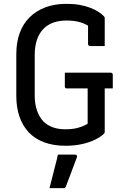

<svg xmlns="http://www.w3.org/2000/svg" viewBox="-20 -740 640 1001"><path d="M318 -361H557Q561 -361 563 -359.5Q565 -358 566.5 -356Q568 -354 568 -350V-279H329Q326 -279 324 -279.5Q322 -280 320.5 -281.5Q319 -283 318.5 -285Q318 -287 318 -290Q318 -309 318 -325.5Q318 -342 318 -361ZM327 -720Q365 -720 395 -714.5Q425 -709 449 -700Q473 -691 491.5 -679.5Q510 -668 522 -655Q525 -652 525.5 -648.5Q526 -645 526 -642Q526 -620 526 -596Q526 -572 526 -548Q526 -524 526 -500Q507 -500 488 -500Q469 -500 450 -500Q445 -500 442 -503Q439 -506 439 -511Q439 -531 439 -550.5Q439 -570 439 -591Q439 -612 439 -636L464 -589Q434 -613 401.5 -623Q369 -633 326 -633Q288 -633 257.5 -622Q227 -611 205.5 -588.5Q184 -566 172.5 -532Q161 -498 161 -453V-243Q161 -198 173 -163.5Q185 -129 207 -106Q228 -86 256 -76Q284 -66 320 -66Q358 -66 384 -73Q410 -80 423.5 -87.5Q437 -95 437 -95Q437 -131 437 -168Q437 -205 437 -241.5Q437 -278 437 -313H530L526 -295Q526 -239 526 -176Q526 -113 526 -54Q526 -51 525.5 -48.5Q525 -46 522 -43Q506 -27 477 -12.5Q448 2 408.5 11Q369 20 322 20Q259 20 210.5 2Q162 -16 130 -50Q98 -84 81.5 -132Q65 -180 65 -239V-457Q65 -518 82 -566Q99 -614 133 -648.5Q167 -683 216 -701.5Q265 -720 327 -720ZM282 66Q299 66 313.5 66Q328 66 342.5 66Q357 66 371 66Q377 66 380 70Q383 74 381 80Q370 109 361.5 131.5Q353 154 344.5 177Q336 200 324 231Q323 235 319.5 238Q316 241 309 241Q295 241 277 241Q259 241 238 241Q247 208 254 178.5Q261 149 268.5 121.5Q276 94 282 66Z"/></svg>

Font: RecMonoLinear Nerd Font Mono
Style: Regular
Weight: 400
Monospace: yes
Version: Version 1.085; ttfautohint (v1.8.4.7-5d5b);Nerd Fonts 3.2.1